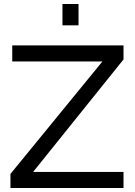

<svg xmlns="http://www.w3.org/2000/svg" viewBox="-20 -936 671 956"><path d="M32 -70 490 -630H41V-710H595V-640L145 -80H595V0H32ZM291 -810V-916H371V-810Z"/></svg>

Font: YasnoRaleway Medium
Style: Regular
Weight: 500
Designer: Matt McInerney, Pablo Impallari, Rodrigo Fuenzalida
Foundry: Matt McInerney, Pablo Impallari, Rodrigo Fuenzalida
Version: Version 4.026